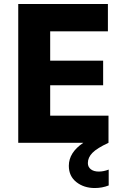

<svg xmlns="http://www.w3.org/2000/svg" viewBox="-20 -720 620 968"><path d="M72 -700H524V-562H233V-414H500V-290H233V-137H527V0Q469 27 446 50.5Q423 74 423 102Q423 122 438 133.5Q453 145 478 145Q502 145 528 135V215Q495 228 458 228Q403 228 365 198Q327 168 327 116Q327 49 400 0H72Z"/></svg>

Font: Chess Sans
Style: Bold
Weight: 700
Designer: Wolf Bōese
Foundry: Wolf Bōese
Version: Version 7.223